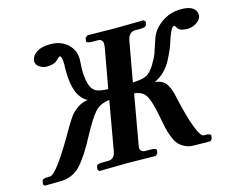

<svg xmlns="http://www.w3.org/2000/svg" viewBox="-93 -789 1140 927"><g transform="rotate(-15 477.5 -325.5)"><path d="M851.1 1 771 0Q745.1 0 725.6 -9.5Q706.1 -19 694.1 -32.5Q682.1 -45.9 672.1 -71.5Q662.1 -97.2 657 -120.1Q651.9 -143.1 645 -180.2Q631.8 -252 615 -283Q598.1 -314 555.2 -317.9L512.2 -74.2Q510.3 -64.5 509.8 -60.1Q509.8 -35.2 537.1 -35.2H563Q576.2 -35.2 584 -32Q591.8 -28.8 590.8 -22.9L587.9 -7.8L577.1 1Q477.1 -1 438 -1L295.9 1L289.1 -7.8L291 -22.9Q292 -35.2 323.2 -35.2H349.1Q382.3 -35.2 388.2 -74.2L431.2 -317.9Q384.3 -313 358.6 -284.4Q333 -255.9 292 -180.2Q242.2 -85 202.6 -43Q163.1 -1 103 0L22.9 1L16.1 -7.8L19 -22.9Q20 -35.2 49.8 -35.2H59.1Q92.3 -35.2 208 -238.8Q229 -273.9 241 -290.5Q252.9 -307.1 276.4 -324Q299.8 -340.8 330.1 -345.2Q265.1 -379.4 265.1 -505.9V-529.8Q266.1 -530.8 266.1 -533.2Q266.1 -583 253.9 -583Q250 -583 233.9 -566.9H234.9Q216.8 -551.8 183.1 -551.8Q162.1 -551.8 145.5 -563.5Q128.9 -575.2 128.9 -591.8Q128.9 -595.7 129.9 -598.1Q132.8 -620.1 157 -636Q181.2 -651.9 224.1 -651.9Q278.3 -651.9 311.3 -621.3Q344.2 -590.8 344.2 -546.9V-543Q342.3 -513.2 341.8 -496.1Q341.8 -406.2 375 -383.8Q392.1 -371.6 439.9 -370.1L476.1 -570.8Q477.1 -576.7 477.1 -585.9Q477.1 -610.8 451.2 -610.8H424.8Q394 -610.8 396 -623L398.9 -638.2L411.1 -647Q510.3 -645 548.8 -645L690.9 -647L699.2 -638.2L695.8 -623Q693.8 -610.8 665 -610.8H639.2Q606.9 -610.8 599.1 -570.8L563 -370.1Q611.8 -372.1 633.8 -383.8Q654.8 -396 673.3 -426.5Q691.9 -457 700 -479Q708 -501 721.2 -543Q735.4 -588.9 779.3 -620.4Q823.2 -651.9 878.9 -651.9Q918 -651.9 936.5 -638.4Q955.1 -625 955.1 -605V-598.1Q951.2 -579.1 930.2 -565.4Q909.2 -551.8 884.8 -551.8Q850.6 -551.8 838.9 -566.9Q829.1 -583 826.2 -583Q812 -583 793.9 -529.8Q784.2 -499 776.6 -480.5Q769 -461.9 753.4 -431.4Q737.8 -400.9 715.8 -379.4Q693.8 -357.9 666 -345.2Q688 -342.3 702.9 -333.7Q717.8 -325.2 726.8 -307.6Q735.8 -290 739.5 -278.1Q743.2 -266.1 749 -238.8Q770 -144.5 791 -89.8Q812 -35.2 827.1 -35.2H835.9Q849.1 -35.2 856.4 -32Q863.8 -28.8 862.8 -22.9L859.9 -7.8Z"/></g></svg>

Font: Linux Libertine O
Style: Semibold Italic
Weight: 600
Italic angle: -11.5°
Designer: Philipp H. Poll
Foundry: Philipp H. Poll
Version: Version 5.1.2